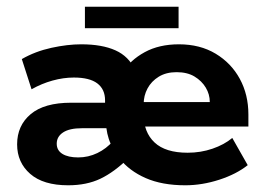

<svg xmlns="http://www.w3.org/2000/svg" viewBox="-20 -542 790 572"><path d="M183 10Q109 10 70 -24Q31 -58 31 -112Q31 -168 71.5 -202Q112 -236 192 -236H311L293 -206V-243Q293 -276 270 -293.5Q247 -311 200 -311Q169 -311 136.5 -302Q104 -293 74 -276L45 -366Q85 -389 133 -399.5Q181 -410 222 -410Q284 -410 324 -392Q364 -374 382 -334L345 -326Q368 -363 411 -386.5Q454 -410 513 -410Q576 -410 622.5 -382Q669 -354 694.5 -307Q720 -260 720 -201V-165H357V-238H605Q605 -261 593 -281Q581 -301 559.5 -314Q538 -327 506 -327Q475 -327 453 -313.5Q431 -300 419.5 -278.5Q408 -257 408 -232V-201Q408 -148 440.5 -117.5Q473 -87 539 -87Q578 -87 613 -99Q648 -111 672 -131L718 -50Q684 -23 633 -6.5Q582 10 532 10Q463 10 414 -11.5Q365 -33 336 -70L363 -71Q320 -29 279 -9.5Q238 10 183 10ZM213 -73Q243 -73 270 -86Q297 -99 317 -122V-100Q309 -113 304 -128.5Q299 -144 297 -160H224Q187 -160 168 -147.5Q149 -135 149 -114Q149 -94 166 -83.5Q183 -73 213 -73ZM233 -458V-522H512V-458Z"/></svg>

Font: Rokkitt
Style: Bold
Weight: 700
Designer: Vernon Adams
Foundry: Vernon Adams
Version: Version 3.103